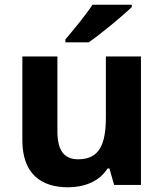

<svg xmlns="http://www.w3.org/2000/svg" viewBox="-20 -786 697 816"><path d="M540 -756V-766H373C344 -721 290 -656 258 -619V-606H357C408 -641 502 -719 540 -756ZM579 -546H430V-289C430 -173 403 -109 312 -109C251 -109 224 -149 224 -227V-546H75V-190C75 -50 152 10 269 10C337 10 402 -14 437 -70H445L465 0H579Z"/></svg>

Font: Noto Sans Gunjala Gondi
Style: Bold
Weight: 700
Designer: Ek Type
Foundry: Ek Type
Version: Version 1.004